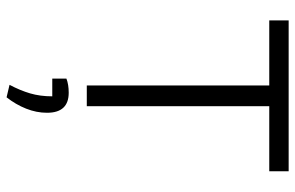

<svg xmlns="http://www.w3.org/2000/svg" viewBox="-177 -477 898 584"><g transform="rotate(90 272.0 -185.0)"><path d="M240 -555H42V-614H501V-555H303V0H240ZM238 235Q255 203 264 172.5Q273 142 273 105H219V62Q237 55 262 55Q323 55 323 121Q323 153 310.5 184.5Q298 216 276 244Z"/></g></svg>

Font: Athiti
Style: Regular
Weight: 400
Designer: CadsonDemak Team
Foundry: CadsonDemak
Version: Version 1.033